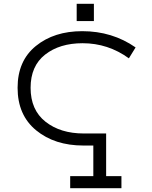

<svg xmlns="http://www.w3.org/2000/svg" viewBox="-20 -848 797 1004"><path d="M347 136V73H468V-87H416Q266 -87 169 -166.5Q72 -246 72 -389Q72 -530 167.5 -607.5Q263 -685 410 -685Q567 -685 689 -600L654 -543Q545 -622 412 -622Q292 -622 216 -562.5Q140 -503 140 -389Q140 -273 218 -211.5Q296 -150 418 -150H535V73H615V136ZM381 -738V-828H471V-738Z"/></svg>

Font: Zaghawa Beria
Style: Regular
Weight: 400
Designer: Anonymous
Foundry: Designed by a volunteer who chooses to remain anonymous, in cooperation with SIL International and the Mission Protestan
Version: Version 1.001